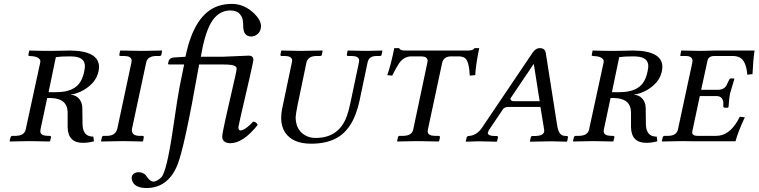

<svg xmlns="http://www.w3.org/2000/svg" viewBox="-20 -719 3860 977"><path d="M408.2 -354Q412.1 -374.5 412.1 -381.8Q412.1 -422.9 364.3 -430.2Q350.6 -432.1 334 -432.1Q289.1 -432.1 264.2 -428.2L227.1 -250H266.1Q358.9 -250 390.1 -304.7Q402.3 -325.7 408.2 -354ZM110.8 -60.1 185.1 -402.8V-411.1Q177.2 -433.1 129.9 -434.1Q125 -435.1 124 -438L128.9 -461.9Q189 -460 231.9 -460Q250.5 -460 292.5 -460.9Q324.7 -461.9 335.9 -461.9Q482.9 -460.4 483.9 -378.9Q483.4 -367.7 481 -355Q468.8 -297.4 404.8 -260.3Q372.6 -242.2 340.8 -237.8L339.8 -236.8Q377 -234.4 393.1 -199.2Q398.9 -185.1 398.9 -170.9L399.9 -90.8Q399.9 -35.2 436.5 -25.9Q445.8 -23.9 455.1 -23.9L458 0Q429.7 7.8 401.9 7.8Q326.7 7.8 324.2 -70.3Q324.2 -76.2 324.2 -83V-148.9Q321.8 -218.8 237.8 -220.2H220.2L186 -60.1Q185.1 -55.2 185.1 -49.8Q187 -28.3 222.2 -27.8H233.9Q239.7 -25.9 240.2 -22L234.9 -1L231.9 1Q231 1 130.9 -1L30.8 1L28.8 -1L34.2 -22Q37.1 -27.3 42 -27.8H62Q104 -29.3 110.8 -60.1Z M724.1 -401.9 651.9 -64.9Q650.9 -61 650.9 -55.2Q652.8 -28.8 687 -27.8H707Q711.9 -25.9 711.9 -22L708 -1L706.1 1Q705.1 1 607.9 -1Q607.9 -1 496.1 1L494.1 -1L499 -22Q501.5 -27.3 505.9 -27.8H526.9Q568.4 -28.8 577.1 -64.9L648.9 -401.9Q649.9 -406.7 649.9 -412.1Q647.9 -433.6 612.8 -434.1H592.8Q586.9 -435.5 586.9 -438L590.8 -460L592.8 -461.9Q593.8 -461.9 703.1 -460Q703.1 -460 803.7 -461.9L804.7 -460L800.8 -439Q798.3 -434.6 793.9 -434.1H772.9Q731 -432.6 724.1 -401.9Z M1184.1 -372.1Q1182.1 -384.3 1157.2 -388.7Q1140.1 -391.1 1102.1 -391.1H993.2L990.2 -374Q918 36.1 881.8 123Q833.5 237.3 726.1 237.8Q662.6 237.8 651.4 196.8Q649.9 190.9 649.9 186Q649.9 169.9 667 161.1Q675.3 157.2 685.1 157.2Q707.5 157.7 721.2 171.9Q724.6 175.8 730.5 184.6Q745.6 204.6 759.8 205.1Q777.8 205.1 799.8 184.1L800.8 183.1Q828.1 155.8 859.9 -61Q885.3 -235.4 894 -277.8L917 -391.1H840.8Q835.4 -392.1 835 -393.1Q835 -397.5 838.9 -410.2Q844.2 -425.3 868.2 -426.8L923.8 -430.2Q968.3 -649.4 1093.3 -689.5Q1124.5 -699.2 1160.2 -699.2Q1223.1 -699.2 1274.4 -649.4Q1307.1 -616.7 1308.1 -587.9Q1308.1 -551.3 1276.9 -537.1Q1267.6 -533.2 1259.8 -533.2Q1226.6 -533.2 1219.7 -565.4Q1218.3 -572.3 1217.8 -579.1Q1217.8 -620.1 1210 -633.8Q1206.1 -640.1 1200.2 -647.9Q1185.5 -665.5 1149.9 -666Q1088.9 -664.1 1053.2 -602.1Q1021.5 -545.9 1002.4 -433.6Q1002 -431.2 1002 -430.2H1110.8Q1119.1 -430.2 1235.8 -435.5Q1244.1 -436 1249 -436Q1268.6 -434.1 1269.5 -415Q1269 -406.2 1249.5 -320.3L1204.1 -124Q1193.4 -76.2 1192.9 -71.8Q1193.8 -55.7 1203.1 -55.2Q1222.7 -55.2 1255.9 -87.4Q1262.7 -94.2 1268.1 -100.1Q1285.2 -99.1 1291 -83Q1217.8 9.3 1151.9 9.8Q1111.8 8.3 1110.8 -22.9Q1110.8 -38.6 1127.9 -115.2L1174.8 -320.8Q1184.1 -358.9 1184.1 -372.1Z M1563.5 12.2Q1469.2 12.2 1430.7 -44.9Q1411.1 -75.2 1410.6 -117.2Q1411.1 -143.1 1415.5 -165L1465.3 -401.9Q1466.3 -406.7 1466.8 -412.1Q1464.8 -433.6 1429.7 -434.1H1411.6Q1407.2 -435.5 1406.7 -439L1410.6 -460L1412.6 -461.9Q1413.6 -461.9 1507.8 -460L1620.6 -461.9L1621.6 -460L1617.7 -439Q1614.7 -434.6 1610.4 -434.1H1589.4Q1547.9 -433.1 1539.6 -401.9L1494.6 -186Q1484.9 -139.6 1484.4 -118.2Q1485.4 -78.1 1507.8 -50.8Q1538.1 -17.1 1586.4 -17.1Q1703.6 -17.1 1744.1 -126Q1753.9 -152.3 1762.7 -193.8L1806.6 -401.9Q1807.6 -406.7 1807.6 -412.1Q1805.7 -433.6 1770.5 -434.1H1749.5Q1745.6 -435.5 1744.6 -439L1748.5 -460L1750.5 -461.9Q1751.5 -461.9 1845.7 -460L1924.8 -461.9L1925.8 -460L1921.4 -439Q1918.9 -434.6 1914.6 -434.1H1896.5Q1860.4 -434.1 1852.1 -407.2Q1851.1 -404.3 1850.6 -401.9L1809.6 -207Q1778.3 -59.1 1686.5 -13.2Q1635.3 12.2 1563.5 12.2Z M2314.5 -432.1H2273.4Q2235.8 -430.7 2229.5 -397L2157.2 -59.1Q2156.2 -55.2 2156.2 -48.8Q2158.2 -28.3 2192.4 -27.8H2213.4Q2217.8 -26.4 2219.2 -22L2214.4 -1L2212.4 1Q2211.4 1 2102.5 -1Q2102.5 -1 2002.4 1L2000.5 -1L2005.4 -22Q2006.8 -26.9 2012.2 -27.8H2033.2Q2075.7 -28.8 2082.5 -59.1L2154.3 -398.9Q2156.2 -407.2 2156.2 -410.2Q2154.3 -431.6 2124.5 -432.1H2073.2Q2034.7 -432.1 2009.8 -395.5Q1997.1 -376.5 1975.6 -334L1950.7 -336.9Q1969.2 -388.7 1986.3 -474.1H2011.2Q2015.1 -462.9 2036.6 -461.9H2364.3Q2387.7 -462.4 2394.5 -474.1H2418.5Q2400.4 -385.7 2398.4 -336.9L2370.6 -334Q2366.7 -408.2 2346.2 -423.3Q2334 -432.1 2314.5 -432.1Z M2540 -164.1 2469.2 -59.1Q2463.9 -49.3 2463.4 -45.9Q2462.4 -43.9 2461.9 -42Q2463.9 -27.3 2497.1 -26.9H2509.3Q2514.2 -25.4 2514.2 -21L2509.3 0L2507.3 2Q2506.8 2 2414.1 0Q2414.1 0 2351.1 2L2350.1 0L2355 -21Q2357.9 -25.9 2362.3 -26.9Q2405.3 -28.3 2433.1 -69.8L2689 -449.2Q2704.6 -473.6 2726.1 -474.1Q2752.9 -474.1 2756.8 -451.2Q2756.8 -449.7 2757.3 -449.2L2815.9 -76.2Q2823.2 -35.6 2844.2 -29.3Q2853 -26.9 2865.2 -26.9Q2871.1 -25.4 2870.1 -21L2866.2 0L2863.3 2Q2862.3 2 2785.2 0L2677.2 2L2676.3 0L2681.2 -21Q2682.6 -25.9 2688 -26.9H2705.1Q2742.2 -27.8 2749 -47.9V-59.1L2730 -174.8H2564Q2548.8 -174.3 2540 -164.1ZM2726.1 -204.1 2696.3 -393.1H2695.3L2577.1 -217.8Q2578.1 -204.6 2593.3 -204.1Z M3274.9 -354Q3278.8 -374.5 3278.8 -381.8Q3278.8 -422.9 3231 -430.2Q3217.3 -432.1 3200.7 -432.1Q3155.8 -432.1 3130.9 -428.2L3093.8 -250H3132.8Q3225.6 -250 3256.8 -304.7Q3269 -325.7 3274.9 -354ZM2977.5 -60.1 3051.8 -402.8V-411.1Q3043.9 -433.1 2996.6 -434.1Q2991.7 -435.1 2990.7 -438L2995.6 -461.9Q3055.7 -460 3098.6 -460Q3117.2 -460 3159.2 -460.9Q3191.4 -461.9 3202.6 -461.9Q3349.6 -460.4 3350.6 -378.9Q3350.1 -367.7 3347.7 -355Q3335.4 -297.4 3271.5 -260.3Q3239.3 -242.2 3207.5 -237.8L3206.5 -236.8Q3243.7 -234.4 3259.8 -199.2Q3265.6 -185.1 3265.6 -170.9L3266.6 -90.8Q3266.6 -35.2 3303.2 -25.9Q3312.5 -23.9 3321.8 -23.9L3324.7 0Q3296.4 7.8 3268.6 7.8Q3193.4 7.8 3190.9 -70.3Q3190.9 -76.2 3190.9 -83V-148.9Q3188.5 -218.8 3104.5 -220.2H3086.9L3052.7 -60.1Q3051.8 -55.2 3051.8 -49.8Q3053.7 -28.3 3088.9 -27.8H3100.6Q3106.4 -25.9 3106.9 -22L3101.6 -1L3098.6 1Q3097.7 1 2997.6 -1L2897.5 1L2895.5 -1L2900.9 -22Q2903.8 -27.3 2908.7 -27.8H2928.7Q2970.7 -29.3 2977.5 -60.1Z M3819.8 -461.9Q3813 -424.3 3809.1 -341.8L3782.7 -338.9Q3776.9 -409.7 3743.7 -426.8Q3729 -433.6 3710.9 -434.1H3612.8Q3584.5 -432.6 3580.1 -410.2L3547.9 -262.2H3634.8Q3665 -262.2 3677.7 -286.6Q3679.2 -290 3680.7 -293L3690.9 -314Q3693.8 -319.3 3697.8 -319.8H3714.8Q3716.8 -318.4 3716.8 -316.9Q3695.8 -247.6 3694.8 -243.2Q3690.9 -224.1 3687 -173.8L3684.1 -170.9H3667Q3661.6 -172.4 3660.6 -176.8V-199.2Q3656.2 -228.5 3628.9 -230H3541L3502.9 -50.8Q3502.9 -49.8 3502.4 -47.4Q3502 -44.9 3502 -43.9Q3503.9 -28.3 3526.9 -27.8H3625Q3688 -27.8 3732.4 -102.5Q3738.8 -112.8 3744.6 -125L3770 -122.1Q3734.9 -46.9 3722.7 0H3521L3448.7 -1L3349.6 1L3347.7 -1L3353 -22.9Q3356.9 -27.3 3359.9 -27.8H3382.8Q3422.9 -29.3 3429.7 -60.1L3502.9 -400.9Q3503.9 -405.8 3503.9 -411.1Q3502 -433.6 3469.7 -434.1H3445.8Q3442.4 -434.1 3441.4 -435.5Q3441.4 -437 3441.9 -438L3445.8 -460L3447.8 -461.9L3546.9 -460L3619.6 -461.9Z"/></svg>

Font: Linux Libertine Capitals O
Style: Bold Italic Samll Caps
Weight: 400
Italic angle: -12°
Designer: Philipp H. Poll
Foundry: Philipp H. Poll
Version: Version 5.0.4